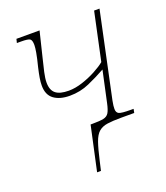

<svg xmlns="http://www.w3.org/2000/svg" viewBox="-137 -631 810 936"><g transform="rotate(-20 268.0 -163.0)"><path d="M205 210 255 -20H265Q303 -20 322 -24Q341 -28 350 -42.5Q359 -57 366 -90L401 -252Q358 -228 310.5 -207Q263 -186 209 -186Q157 -186 126.5 -208.5Q96 -231 96 -279Q96 -297 99.5 -318.5Q103 -340 110 -370Q121 -413 125.5 -439Q130 -465 130 -478Q130 -503 120.5 -509.5Q111 -516 75 -516H53L58 -536H178L147 -409Q137 -369 130 -338Q123 -307 123 -285Q123 -246 144.5 -228.5Q166 -211 212 -211Q246 -211 284 -223.5Q322 -236 355.5 -254Q389 -272 408 -288L461 -536H489L395 -93Q392 -78 391 -68.5Q390 -59 390 -51Q390 -32 403 -26Q416 -20 463 -20H478L474 0H406Q362 0 334.5 4Q307 8 289.5 23Q272 38 260.5 71Q249 104 236 162L225 210Z"/></g></svg>

Font: Noto Serif Thin
Style: Italic
Weight: 100
Italic angle: -12°
Designer: Monotype Design Team
Foundry: Monotype Imaging Inc.
Version: Version 2.014; ttfautohint (v1.8.4.7-5d5b)